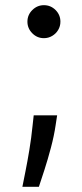

<svg xmlns="http://www.w3.org/2000/svg" viewBox="-20 -547 320 745"><path d="M201.7 -99.6 195.8 -61Q189.9 -20.5 177.7 25.6Q165.5 71.8 152.3 112.5Q139.2 153.3 130.9 177.7H66.9Q71.3 154.8 78.9 117.4Q86.4 80.1 94 34.2Q101.6 -11.7 106.4 -59.6L110.8 -99.6ZM150.4 -398.9Q124 -398.9 105.2 -418Q86.4 -437 86.4 -462.9Q86.4 -489.3 105.5 -508.1Q124.5 -526.9 150.4 -526.9Q176.8 -526.9 195.6 -508.1Q214.4 -489.3 214.4 -462.9Q214.4 -445.3 205.8 -430.9Q197.3 -416.5 182.6 -407.7Q168 -398.9 150.4 -398.9Z"/></svg>

Font: Sahel VF Regular
Style: Regular
Weight: 400
Foundry: Saber Rastikerdar (saber.rastikerdar@gmail.com)
Version: Version 3.4.0